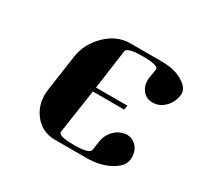

<svg xmlns="http://www.w3.org/2000/svg" viewBox="-106 -596 764 730"><g transform="rotate(30 276.5 -230.5)"><path d="M89.8 -127.9Q89.8 -136.2 91.8 -153.8L113.8 -308.1Q122.1 -369.6 169.9 -416Q216.3 -460.9 273.9 -460.9H412.1Q469.7 -460.9 505.9 -438Q539.1 -418 539.1 -391.1Q539.1 -390.1 538.6 -387.5Q538.1 -384.8 538.1 -383.8Q533.7 -352.5 511.2 -330.1Q489.3 -308.1 459 -308.1Q430.2 -308.1 414.1 -330.1Q400.9 -346.7 400.9 -371.1Q400.9 -379.9 401.9 -384.8L408.2 -422.9Q411.1 -441.9 340.8 -441.9Q272 -441.9 269 -422.9L245.1 -250H382.8L379.9 -231H242.2L213.9 -38.1Q210.9 -19 280.8 -19Q349.1 -19 352.1 -38.1L357.9 -77.1Q362.3 -108.4 384.8 -130.9Q407.7 -152.3 437 -153.8Q464.4 -153.8 482.9 -130.9Q496.1 -112.8 496.1 -89.8Q496.1 -80.1 495.1 -76.2Q490.7 -44.9 446.8 -22Q404.8 0 347.2 0H209Q151.9 0 117.2 -44.9Q89.8 -81.1 89.8 -127.9Z"/></g></svg>

Font: Hjet
Style: Italic
Weight: 400
Designer: T. Christopher White
Version: Version 1.2